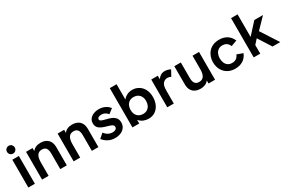

<svg xmlns="http://www.w3.org/2000/svg" viewBox="99 -1823 4355 2951"><g transform="rotate(-30 2276.0 -348.0)"><path d="M180.5 0H64.5V-493H180.5ZM123 -568.5Q93.5 -568.5 73.8 -588.8Q54 -609 54 -638Q54 -668.5 74.2 -687.5Q94.5 -706.5 123 -706.5Q155.5 -706.5 173.5 -685.5Q191.5 -664.5 191.5 -638Q191.5 -609 172 -588.8Q152.5 -568.5 123 -568.5Z M747 0H631V-277.5Q631 -342 607.2 -372Q583.5 -402 535.5 -402Q477 -402 450.5 -360.2Q424 -318.5 424 -238.5V0H308V-493H424V-439Q471.5 -502.5 567 -502.5Q621 -502.5 661.5 -482.5Q702 -462.5 724.5 -422Q747 -381.5 747 -320Z M1307.5 0H1191.5V-277.5Q1191.5 -342 1167.8 -372Q1144 -402 1096 -402Q1037.5 -402 1011 -360.2Q984.5 -318.5 984.5 -238.5V0H868.5V-493H984.5V-439Q1032 -502.5 1127.5 -502.5Q1181.5 -502.5 1222 -482.5Q1262.5 -462.5 1285 -422Q1307.5 -381.5 1307.5 -320Z M1604 9.5Q1537 9.5 1484.2 -18.2Q1431.5 -46 1394 -93.5L1473 -162Q1500 -123.5 1536.5 -104.8Q1573 -86 1612 -86Q1646.5 -86 1667.5 -99.5Q1688.5 -113 1688.5 -141.5Q1688.5 -165 1665.8 -179.5Q1643 -194 1586 -209Q1534 -222.5 1495.8 -240Q1457.5 -257.5 1436.2 -285.2Q1415 -313 1415 -358.5Q1415 -404.5 1440.8 -436.5Q1466.5 -468.5 1508.5 -485.5Q1550.5 -502.5 1599 -502.5Q1656.5 -502.5 1705 -481Q1753.5 -459.5 1788 -415L1707.5 -352.5Q1662 -410 1594.5 -410Q1566 -410 1544.8 -399.2Q1523.5 -388.5 1523.5 -366Q1523.5 -346.5 1545.2 -335.2Q1567 -324 1618 -312Q1676.5 -298.5 1713.2 -282.5Q1750 -266.5 1775 -237.5Q1802 -206 1802 -153.5Q1802 -101.5 1775.8 -65.2Q1749.5 -29 1704.8 -9.8Q1660 9.5 1604 9.5Z M2197 9.5Q2153.5 9.5 2110.8 -6.8Q2068 -23 2036 -61.5H2032.5V0H1912V-697H2032.5V-430H2036Q2063 -463 2104.5 -482.8Q2146 -502.5 2197 -502.5Q2255 -502.5 2305.8 -473.2Q2356.5 -444 2387.8 -387Q2419 -330 2419 -247Q2419 -177 2393.2 -118.8Q2367.5 -60.5 2317.8 -25.5Q2268 9.5 2197 9.5ZM2159 -96.5Q2204.5 -96.5 2235.5 -117.2Q2266.5 -138 2282 -172.2Q2297.5 -206.5 2297.5 -247Q2297.5 -295.5 2279.2 -328.8Q2261 -362 2229.8 -379.2Q2198.5 -396.5 2159 -396.5Q2113.5 -396.5 2082.8 -376.2Q2052 -356 2036.5 -322Q2021 -288 2021 -247Q2021 -175.5 2059.2 -136Q2097.5 -96.5 2159 -96.5Z M2646 0H2530V-493H2646.5V-430.5Q2666 -462.5 2698.5 -482.5Q2731 -502.5 2773.5 -502.5Q2824 -502.5 2873 -475.5L2817.5 -375Q2789 -391.5 2755 -391.5Q2723.5 -391.5 2695.8 -372.2Q2668 -353 2654 -309Q2646 -281 2646 -215.5Z M3119.5 9.5Q3066 9.5 3025.5 -10.2Q2985 -30 2962.2 -70.5Q2939.5 -111 2939.5 -173.5V-493H3055V-216Q3055 -90.5 3151 -91.5Q3209.5 -91.5 3236 -133.2Q3262.5 -175 3262.5 -255V-493H3378V0H3262.5V-54Q3214.5 9.5 3119.5 9.5Z M3737 9.5Q3673 9.5 3625.5 -12Q3578 -33.5 3546.5 -69.5Q3515 -105.5 3499.2 -151.5Q3483.5 -197.5 3483.5 -246.5Q3483.5 -295.5 3499.2 -341.5Q3515 -387.5 3546.5 -423.8Q3578 -460 3625.8 -481.2Q3673.5 -502.5 3737 -502.5Q3816 -502.5 3873.5 -467Q3931 -431.5 3963 -358.5L3857.5 -320Q3824.5 -402 3737 -402Q3692.5 -402 3663 -380.2Q3633.5 -358.5 3618.8 -323.2Q3604 -288 3604 -246.5Q3604 -206.5 3617.8 -171Q3631.5 -135.5 3660.8 -113.5Q3690 -91.5 3737 -91.5Q3825.5 -91.5 3856 -173.5L3961.5 -135Q3931 -61.5 3872.8 -26Q3814.5 9.5 3737 9.5Z M4535.5 0H4398.5L4251 -231.5L4180 -152.5V0H4064V-697H4180V-296L4359.5 -493H4513.5L4335.5 -309Z"/></g></svg>

Font: Acari Sans Neue
Style: Bold
Weight: 700
Designer: Alfredo Marco Pradil (font), Cristiano Sobral (main changes)
Foundry: Hanken Design Co. (font), Cristiano Sobral (main changes)
Version: Version 2.459;March 19, 2022;FontCreator 14.0.0.2808 64-bit;